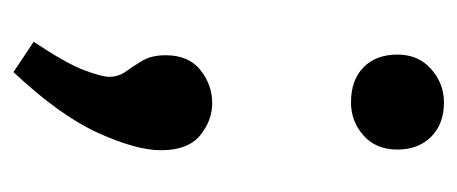

<svg xmlns="http://www.w3.org/2000/svg" viewBox="-217 -297 679 285"><g transform="rotate(90 122.5 -154.5)"><path d="M42 135Q74 87 84 60.5Q94 34 94 23Q94 9 86 -2Q78 -13 70 -26.5Q62 -40 62 -61Q62 -95 84 -112.5Q106 -130 133 -130Q159 -130 181 -112Q203 -94 203 -54Q203 -17 177 40Q151 97 87 165ZM61 -405Q61 -436 82.5 -455Q104 -474 132 -474Q164 -474 183 -455Q202 -436 202 -405Q202 -373 181 -354.5Q160 -336 132 -336Q99 -336 80 -354.5Q61 -373 61 -405Z"/></g></svg>

Font: Bitter SemiBold
Style: Regular
Weight: 600
Designer: Sol Matas, and Bitter project Authors
Foundry: Sol Matas
Version: Version 2.001